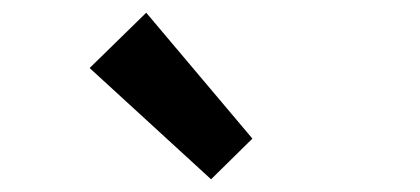

<svg xmlns="http://www.w3.org/2000/svg" viewBox="-20 -929 660 302"><path d="M312 -647 121 -822 210 -909 377 -711Z"/></svg>

Font: Noto Sans KR SemiBold
Style: Regular
Weight: 600
Designer: Ryoko NISHIZUKA  (kana, bopomofo & ideographs); Paul D. Hunt (Latin, Greek & Cyrillic); Sandoll Communications , Soo-you
Foundry: Adobe
Version: Version 2.004-H2;hotconv 1.0.118;makeotfexe 2.5.65603